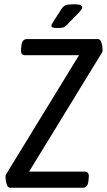

<svg xmlns="http://www.w3.org/2000/svg" viewBox="-20 -884 503 904"><path d="M28 0Q16 0 11 -17.5Q6 -35 6 -50Q6 -58 8 -61.5Q10 -65 14 -72L352 -624H99Q76 -624 79 -652L81 -670Q84 -700 107 -700H441Q453 -700 458 -682.5Q463 -665 463 -650Q463 -642 461.5 -638.5Q460 -635 455 -628L117 -76H378Q401 -76 398 -48L396 -30Q393 0 370 0ZM249 -752Q222 -752 222 -762Q222 -768 231 -782L269 -841Q278 -855 289.5 -859.5Q301 -864 327 -864Q350 -864 358.5 -860Q367 -856 367 -850Q367 -843 360.5 -835Q354 -827 346 -819L293 -765Q285 -756 274.5 -754Q264 -752 249 -752Z"/></svg>

Font: Asap Condensed Condensed Regular
Style: Italic
Weight: 400
Width: 3
Italic angle: -6°
Designer: Pablo Cosgaya
Foundry: Omnibus-Type
Version: Version 3.001; ttfautohint (v1.8.4.7-5d5b)